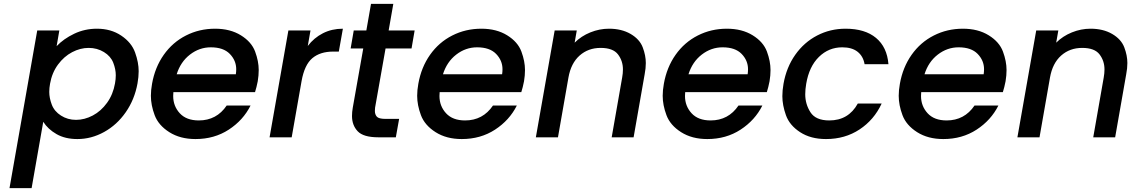

<svg xmlns="http://www.w3.org/2000/svg" viewBox="-20 -708 5840 990"><path d="M272 -470Q308 -508 362.5 -534Q417 -560 480 -560Q552 -560 605 -524.5Q658 -489 676.5 -437.5Q695 -386 695 -341Q695 -311 689 -278Q674 -195 628.5 -129.5Q583 -64 517 -27.5Q451 9 379 9Q316 9 271.5 -16.5Q227 -42 203 -80L143 262H29L172 -551H286ZM573 -278Q577 -300 577 -320Q577 -351 564 -384.5Q551 -418 516 -439.5Q481 -461 437 -461Q394 -461 352 -439Q310 -417 279 -375Q248 -333 238 -276Q234 -254 234 -234Q234 -203 247 -168.5Q260 -134 294.5 -112Q329 -90 372 -90Q416 -90 458.5 -112.5Q501 -135 532 -178Q563 -221 573 -278Z M1309 -289Q1303 -258 1295 -233H874Q873 -223 873 -213Q873 -161 907 -124Q941 -87 1005 -87Q1097 -87 1149 -164H1272Q1234 -88 1159.5 -39.5Q1085 9 988 9Q909 9 853 -26.5Q797 -62 777.5 -114Q758 -166 758 -214Q758 -243 764 -276Q779 -361 824.5 -425.5Q870 -490 939 -525Q1008 -560 1089 -560Q1167 -560 1222 -526Q1277 -492 1295.5 -442Q1314 -392 1314 -347Q1314 -319 1309 -289ZM1196 -325Q1198 -338 1198 -351Q1198 -396 1165 -430Q1132 -464 1067 -464Q1008 -464 959.5 -426.5Q911 -389 891 -325Z M1567 -471Q1599 -513 1645 -536.5Q1691 -560 1748 -560L1727 -442H1698Q1631 -442 1590.5 -408Q1550 -374 1535 -290L1484 0H1370L1467 -551H1581Z M1968 -458 1914 -153Q1913 -144 1913 -136Q1913 -118 1923 -106.5Q1933 -95 1968 -95H2038L2021 0H1931Q1854 0 1824.5 -31Q1795 -62 1795 -110Q1795 -130 1799 -153L1853 -458H1788L1804 -551H1869L1893 -688H2008L1984 -551H2118L2102 -458Z M2682 -289Q2676 -258 2668 -233H2247Q2246 -223 2246 -213Q2246 -161 2280 -124Q2314 -87 2378 -87Q2470 -87 2522 -164H2645Q2607 -88 2532.5 -39.5Q2458 9 2361 9Q2282 9 2226 -26.5Q2170 -62 2150.5 -114Q2131 -166 2131 -214Q2131 -243 2137 -276Q2152 -361 2197.5 -425.5Q2243 -490 2312 -525Q2381 -560 2462 -560Q2540 -560 2595 -526Q2650 -492 2668.5 -442Q2687 -392 2687 -347Q2687 -319 2682 -289ZM2569 -325Q2571 -338 2571 -351Q2571 -396 2538 -430Q2505 -464 2440 -464Q2381 -464 2332.5 -426.5Q2284 -389 2264 -325Z M3120 -560Q3185 -560 3231.5 -533Q3278 -506 3294 -464Q3310 -422 3310 -383Q3310 -356 3304 -325L3247 0H3134L3188 -308Q3192 -330 3192 -350Q3192 -394 3166.5 -427.5Q3141 -461 3077 -461Q3013 -461 2968.5 -421.5Q2924 -382 2911 -308L2857 0H2743L2840 -551H2954L2943 -488Q2977 -522 3024 -541Q3071 -560 3120 -560Z M3948 -289Q3942 -258 3934 -233H3513Q3512 -223 3512 -213Q3512 -161 3546 -124Q3580 -87 3644 -87Q3736 -87 3788 -164H3911Q3873 -88 3798.5 -39.5Q3724 9 3627 9Q3548 9 3492 -26.5Q3436 -62 3416.5 -114Q3397 -166 3397 -214Q3397 -243 3403 -276Q3418 -361 3463.5 -425.5Q3509 -490 3578 -525Q3647 -560 3728 -560Q3806 -560 3861 -526Q3916 -492 3934.5 -442Q3953 -392 3953 -347Q3953 -319 3948 -289ZM3835 -325Q3837 -338 3837 -351Q3837 -396 3804 -430Q3771 -464 3706 -464Q3647 -464 3598.5 -426.5Q3550 -389 3530 -325Z M4020 -276Q4035 -361 4080.5 -425.5Q4126 -490 4193.5 -525Q4261 -560 4340 -560Q4440 -560 4497 -512.5Q4554 -465 4561 -377H4438Q4431 -418 4402 -441Q4373 -464 4323 -464Q4253 -464 4202.5 -414.5Q4152 -365 4137 -276Q4132 -247 4132 -222Q4132 -171 4159 -129Q4186 -87 4256 -87Q4355 -87 4403 -174H4526Q4487 -90 4412 -40.5Q4337 9 4239 9Q4160 9 4105.5 -26.5Q4051 -62 4032.5 -114Q4014 -166 4014 -212Q4014 -242 4020 -276Z M5165 -289Q5159 -258 5151 -233H4730Q4729 -223 4729 -213Q4729 -161 4763 -124Q4797 -87 4861 -87Q4953 -87 5005 -164H5128Q5090 -88 5015.5 -39.5Q4941 9 4844 9Q4765 9 4709 -26.5Q4653 -62 4633.5 -114Q4614 -166 4614 -214Q4614 -243 4620 -276Q4635 -361 4680.5 -425.5Q4726 -490 4795 -525Q4864 -560 4945 -560Q5023 -560 5078 -526Q5133 -492 5151.5 -442Q5170 -392 5170 -347Q5170 -319 5165 -289ZM5052 -325Q5054 -338 5054 -351Q5054 -396 5021 -430Q4988 -464 4923 -464Q4864 -464 4815.5 -426.5Q4767 -389 4747 -325Z M5603 -560Q5668 -560 5714.5 -533Q5761 -506 5777 -464Q5793 -422 5793 -383Q5793 -356 5787 -325L5730 0H5617L5671 -308Q5675 -330 5675 -350Q5675 -394 5649.5 -427.5Q5624 -461 5560 -461Q5496 -461 5451.5 -421.5Q5407 -382 5394 -308L5340 0H5226L5323 -551H5437L5426 -488Q5460 -522 5507 -541Q5554 -560 5603 -560Z"/></svg>

Font: Fz Poppins Med
Style: Italic
Weight: 500
Italic angle: -10°
Designer: Ninad Kale (Devanagari), Jonny Pinhorn (Latin)
Foundry: Indian Type Foundry
Version: Vit hóa bi Vntype.Com & FontZin.Com